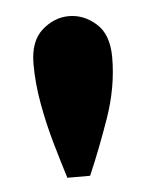

<svg xmlns="http://www.w3.org/2000/svg" viewBox="-36 -715 324 395"><g transform="rotate(-5 126.5 -517.5)"><path d="M120 -683Q151 -683 176.2 -660.5Q201.5 -638 201.5 -591Q201.5 -529 179.2 -465.8Q157 -402.5 135 -352H88Q77.5 -385.5 66 -425.5Q54.5 -465.5 46.8 -508Q39 -550.5 39 -591Q39 -638 64.2 -660.5Q89.5 -683 120 -683Z"/></g></svg>

Font: League Spartan Thin Black
Style: Regular
Weight: 900
Version: Version 2.002